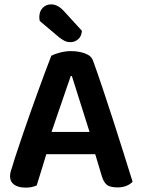

<svg xmlns="http://www.w3.org/2000/svg" viewBox="-20 -849 650 879"><path d="M416 -143H192Q181 -106 168.5 -66Q156 -26 148 0Q138 4 126.5 7Q115 10 98 10Q64 10 45 -3.5Q26 -17 26 -42Q26 -54 29.5 -65.5Q33 -77 38 -92Q46 -120 59.5 -159.5Q73 -199 88.5 -245.5Q104 -292 122 -341.5Q140 -391 156.5 -437.5Q173 -484 188.5 -524.5Q204 -565 215 -594Q228 -601 253.5 -608Q279 -615 305 -615Q340 -615 369 -604.5Q398 -594 406 -571Q426 -516 450 -444.5Q474 -373 498.5 -297Q523 -221 546 -148Q569 -75 587 -17Q577 -6 559.5 1.5Q542 9 518 9Q483 9 468.5 -3.5Q454 -16 446 -43ZM304 -501Q295 -476 284.5 -445Q274 -414 262.5 -380.5Q251 -347 239 -312.5Q227 -278 216 -245H390L309 -501ZM162 -753Q160 -763 160 -771Q160 -797 175.5 -813Q191 -829 214 -829Q243 -829 270 -801L355 -708Q353 -682 337.5 -669Q322 -656 303 -656Q287 -656 275.5 -662Q264 -668 252 -677Z"/></svg>

Font: Baloo Tammudu 2 SemiBold
Style: Regular
Weight: 600
Designer: Maithili Shingre, Omkar Shende and Ek Type
Foundry: Ek Type
Version: Version 1.640;hotconv 1.0.111;makeotfexe 2.5.65597; ttfautoh